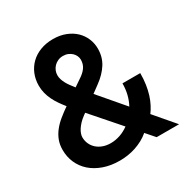

<svg xmlns="http://www.w3.org/2000/svg" viewBox="-170 -879 1002 1033"><g transform="rotate(-30 331.5 -362.5)"><path d="M283.4 10.7Q227.6 10.7 183.2 -5Q138.8 -20.6 107.8 -47.9Q76.7 -75.3 60.2 -112.6Q43.7 -149.9 43.7 -193.2Q43.7 -225.1 53.6 -251.6Q63.6 -278.1 81.5 -301.1Q99.4 -324.2 124.6 -345Q149.9 -365.8 180 -386.7Q164.4 -406.2 150.7 -426Q137.1 -445.7 127 -466.6Q116.8 -487.6 111.2 -509.8Q105.5 -532 105.5 -556.5Q105.5 -595.2 119.1 -628.2Q132.8 -661.2 157.7 -685.2Q182.5 -709.2 217.9 -722.7Q253.2 -736.2 296.2 -736.2Q339.1 -736.2 373.4 -722.8Q407.7 -709.5 431.5 -687Q455.3 -664.4 468 -634.4Q480.8 -604.4 480.8 -571Q480.8 -519.2 455.4 -478.9Q430 -438.6 384.2 -405.2L338.4 -371.4L471.2 -215.9Q485.8 -242.9 493.8 -274.7Q501.8 -306.5 501.8 -342.7H612.2Q612.2 -305.4 607.4 -273.3Q602.6 -241.1 594.1 -214.1Q585.6 -187.1 574 -164.8Q562.5 -142.4 549 -124.6L655.5 0H516.3L469.8 -53.3Q450.6 -36.9 428.3 -24.9Q405.9 -12.8 381.7 -4.8Q357.6 3.2 332.6 6.9Q307.5 10.7 283.4 10.7ZM248.9 -306.1 237.2 -297.6Q219.1 -284.4 206.3 -270.8Q193.5 -257.1 185.4 -244.3Q177.2 -231.5 173.5 -220Q169.7 -208.5 169.7 -198.9Q169.7 -177.2 178.1 -158.4Q186.4 -139.6 201.7 -125.5Q217 -111.5 238.8 -103.3Q260.7 -95.2 287.3 -95.2Q316.4 -95.2 345.2 -104.9Q373.9 -114.7 399.9 -133.5ZM313.9 -478Q342.7 -496.4 357.2 -517Q371.8 -537.6 371.8 -565.3Q371.8 -577.1 366.7 -588.8Q361.5 -600.5 351.9 -609.7Q342.3 -619 328.7 -624.8Q315 -630.7 297.9 -630.7Q280.5 -630.7 266.2 -624.3Q251.8 -617.9 241.7 -607.4Q231.5 -596.9 225.9 -583.3Q220.2 -569.6 220.2 -554.7Q220.2 -542.3 224.1 -529.7Q228 -517 234.9 -503.9Q241.8 -490.8 251.6 -477.5Q261.4 -464.1 272.7 -449.9Z"/></g></svg>

Font: Interop SemBd
Style: Regular
Weight: 600
Designer: Rasmus Andersson, Google, Jang Haemin
Foundry: jhaemin
Version: Version 1.008